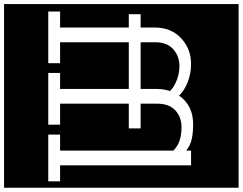

<svg xmlns="http://www.w3.org/2000/svg" viewBox="-154 -814 1170 925"><g transform="rotate(90 430.5 -352.0)"><path d="M-12 -917H873V213H-12ZM397 -57H320V0H569V-57H468V-388H587V-445H468V-525Q468 -582 500 -612Q532 -642 582 -642Q614 -642 642 -634Q670 -626 694 -603V-57H617V0H842V-57H765V-688H694V-665Q668 -685 637.5 -691.5Q607 -698 567 -698Q476 -698 429 -630Q406 -655 365 -671.5Q324 -688 276 -688Q204 -688 152.5 -640Q101 -592 101 -512V-445H37V-388H101V-57H24V0H273V-57H172V-388H397ZM172 -515Q172 -572 205.5 -602Q239 -632 287 -632Q322 -632 355 -619Q388 -606 407 -587Q397 -555 397 -522V-445H172Z"/></g></svg>

Font: Zilla Slab Highlight
Style: Regular
Weight: 400
Designer: Typotheque Type Foundry
Foundry: Typotheque type foundry
Version: Version 1.1; 2017; ttfautohint (v1.6)